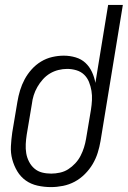

<svg xmlns="http://www.w3.org/2000/svg" viewBox="-20 -755 521 783"><path d="M188 8Q160 8 133 2Q106 -4 85 -19Q64 -34 50.5 -56.5Q37 -79 30 -105Q23 -131 24.5 -159Q26 -187 30 -215L51 -340Q55 -364 62 -387Q69 -410 80.5 -431.5Q92 -453 109 -472Q126 -491 147.5 -504Q169 -517 193 -522.5Q217 -528 240 -528Q265 -528 288.5 -521Q312 -514 328.5 -498.5Q345 -483 355 -461.5Q365 -440 369 -417L421 -735H481L390 -180Q386 -156 378.5 -132Q371 -108 358 -86Q345 -64 326 -45Q307 -26 284.5 -14Q262 -2 237 3Q212 8 188 8ZM189 -47Q206 -47 224.5 -51Q243 -55 258.5 -65Q274 -75 287 -89Q300 -103 308.5 -119.5Q317 -136 322.5 -153.5Q328 -171 331 -189L351 -308Q354 -327 355 -346.5Q356 -366 353 -384.5Q350 -403 343 -420.5Q336 -438 323 -450.5Q310 -463 291.5 -468.5Q273 -474 254 -474Q236 -474 218 -469.5Q200 -465 184 -455.5Q168 -446 155 -431.5Q142 -417 132.5 -400.5Q123 -384 117.5 -366.5Q112 -349 110 -331L89 -206Q86 -187 85 -167.5Q84 -148 87 -130Q90 -112 98.5 -95.5Q107 -79 120.5 -67.5Q134 -56 151.5 -51.5Q169 -47 189 -47Z"/></svg>

Font: Iosevka QP Light
Style: Italic
Weight: 300
Italic angle: -9°
Designer: Belleve Invis
Foundry: Belleve Invis
Version: Version 20.0.0; ttfautohint (v1.8.4)